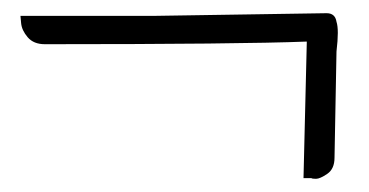

<svg xmlns="http://www.w3.org/2000/svg" viewBox="-20 -380 560 291"><path d="M217 -356 475 -360Q488 -360 490 -347Q492 -341 492 -330Q492 -319 490 -302L487 -141Q487 -124 476 -116.5Q465 -109 459 -109Q453 -109 452 -110H440L445 -317Q344 -313 48 -313Q31 -313 22 -323.5Q13 -334 12 -345L11 -356Z"/></svg>

Font: Sedan SC
Style: Regular
Weight: 400
Designer: Sebastian Salazar
Foundry: Sebastian Salazar
Version: Version 1.001